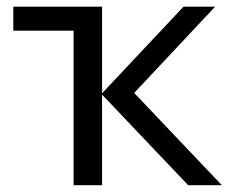

<svg xmlns="http://www.w3.org/2000/svg" viewBox="-20 -543 674 563"><path d="M518.1 -523.4H610.8L373.5 -270.5L630.4 0H531.7L279.3 -265.6V0H195.8V-453.1H19V-523.4H279.3V-269.5Z"/></svg>

Font: Lunasima
Style: Regular
Weight: 400
Designer: The DocRepair Project, Monotype Design Team
Foundry: Google
Version: Version 2.009